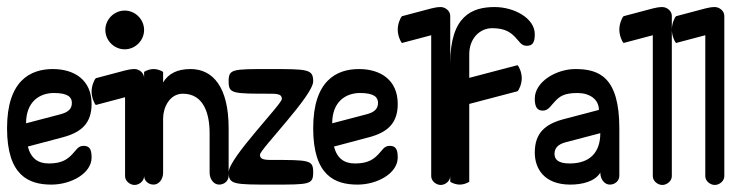

<svg xmlns="http://www.w3.org/2000/svg" viewBox="-20 -364 2076 545"><path d="M0 0C0 135 62 160 126 160C182 160 240 128 240 83C240 58 233 50 217 50C201 50 196 63 184 75C172 87 157 100 119 100C88 100 68 86 59 52L157 26C211 12 240 -14 240 -69C240 -137 191 -168 130 -168C66 -168 0 -135 0 0ZM54 -14C54 -76 93 -100 133 -100C173 -100 184 -88 184 -72C184 -56 175 -46 153 -40Z M240 -104C240 -88 247 -71 252 -66L335 -88V136C335 150 349 161 362 161C375 161 389 150 389 136V-143C389 -157 375 -168 362 -168C353 -168 342 -166 335 -164L252 -142C247 -137 240 -120 240 -104ZM279 -279C279 -249 304 -224 334 -224C364 -224 389 -249 389 -279C389 -309 364 -334 334 -334C304 -334 279 -309 279 -279Z M389 135C389 149 401 160 416 160C431 160 443 145 443 126V-28C443 -58 461 -98 499 -98C559 -98 575 -40 575 14V126C575 145 587 160 602 160C617 160 629 149 629 135V0C629 -116 585 -168 521 -168C483 -168 458 -155 443 -130V-160C435 -165 425 -168 416 -168C407 -168 397 -165 389 -160Z M629 125C629 160 644 160 754 160C859 160 869 160 869 125C869 90 859 90 748 90C723 90 718 85 718 75C718 60 869 -93 869 -133C869 -168 854 -168 744 -168C639 -168 629 -168 629 -133C629 -98 639 -98 750 -98C775 -98 780 -93 780 -83C780 -68 629 85 629 125Z M869 0C869 135 931 160 995 160C1051 160 1109 128 1109 83C1109 58 1102 50 1086 50C1070 50 1065 63 1053 75C1041 87 1026 100 988 100C957 100 937 86 928 52L1026 26C1080 12 1109 -14 1109 -69C1109 -137 1060 -168 999 -168C935 -168 869 -135 869 0ZM923 -14C923 -76 962 -100 1002 -100C1042 -100 1053 -88 1053 -72C1053 -56 1044 -46 1022 -40Z M1109 -280C1109 -264 1116 -247 1121 -242L1204 -264V136C1204 150 1218 161 1231 161C1244 161 1258 150 1258 136V-319C1258 -333 1244 -344 1231 -344C1222 -344 1211 -342 1204 -340L1121 -318C1116 -313 1109 -296 1109 -280Z M1258 152C1266 157 1276 160 1285 160C1294 160 1304 157 1312 152V-69L1449 -105C1454 -110 1461 -126 1461 -142C1461 -158 1454 -174 1449 -179L1312 -143V-210C1312 -256 1343 -284 1377 -284C1415 -284 1430 -271 1442 -259C1454 -247 1459 -234 1475 -234C1491 -234 1498 -242 1498 -267C1498 -312 1440 -344 1384 -344C1320 -344 1258 -319 1258 -184Z M1554 73C1554 57 1563 46 1585 40L1684 14C1684 68 1655 100 1597 100C1565 100 1554 89 1554 73ZM1498 69C1498 114 1524 160 1599 160C1633 160 1669 151 1684 126C1684 145 1696 160 1711 160C1726 160 1738 149 1738 135V0C1738 -146 1680 -168 1613 -168C1559 -168 1498 -132 1498 -84C1498 -60 1505 -50 1521 -50C1537 -50 1544 -65 1556 -77C1568 -89 1579 -100 1619 -100C1654 -100 1680 -82 1680 -52L1581 -26C1527 -12 1498 14 1498 69Z M1738 -280C1738 -264 1745 -247 1750 -242L1833 -264V136C1833 150 1847 161 1860 161C1873 161 1887 150 1887 136V-319C1887 -333 1873 -344 1860 -344C1851 -344 1840 -342 1833 -340L1750 -318C1745 -313 1738 -296 1738 -280Z M1887 -280C1887 -264 1894 -247 1899 -242L1982 -264V136C1982 150 1996 161 2009 161C2022 161 2036 150 2036 136V-319C2036 -333 2022 -344 2009 -344C2000 -344 1989 -342 1982 -340L1899 -318C1894 -313 1887 -296 1887 -280Z"/></svg>

Font: Ekmelos
Style: Regular
Weight: 500
Designer: Thomas Richter (thomas-richter@aon.at)
Version: Version 2.58